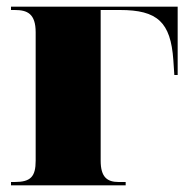

<svg xmlns="http://www.w3.org/2000/svg" viewBox="-20 -556 573 576"><path d="M13 0H357V-10H336C302 -10 282 -24 282 -74V-526H340C452 -526 492 -490 500 -376L503 -331H513V-536H13V-526H24C62 -526 87 -515 87 -459V-74C87 -26 72 -10 24 -10H13Z"/></svg>

Font: Noto Serif Display Black
Style: Regular
Weight: 900
Designer: Monotype Design Team
Foundry: Monotype Imaging Inc.
Version: Version 2.009